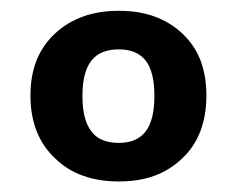

<svg xmlns="http://www.w3.org/2000/svg" viewBox="-20 -752 440 357"><path d="M201.2 -731.9Q238.3 -731.9 267.6 -721.2Q296.9 -710.4 318.8 -689.9Q341.3 -668.9 352.5 -640.6Q363.8 -610.8 363.8 -574.7Q363.8 -537.6 352.5 -507.8Q340.8 -478 318.8 -457.5Q296.4 -436 267.6 -425.3Q238.3 -414.6 201.2 -414.6Q163.6 -414.6 134.3 -425.3Q105 -435.5 82.5 -457.5Q59.6 -479 48.3 -507.8Q36.6 -537.1 36.6 -574.7Q36.6 -611.3 48.3 -640.6Q59.6 -668.5 82.5 -689.9Q104.5 -710.4 134.3 -721.2Q163.6 -731.9 201.2 -731.9ZM201.2 -486.3Q234.4 -486.3 251 -507.8Q267.1 -529.3 267.1 -573.7Q267.1 -618.2 251 -639.2Q234.4 -660.2 201.2 -660.2Q166 -660.2 149.9 -639.2Q133.3 -618.2 133.3 -573.7Q133.3 -528.8 149.9 -507.8Q165.5 -486.3 201.2 -486.3Z"/></svg>

Font: Lato-SemiBold
Style: Bold
Weight: 500
Designer: Lukasz Dziedzic with Adam Twardoch and Botio Nikoltchev
Foundry: tyPoland Lukasz Dziedzic
Version: ""